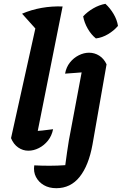

<svg xmlns="http://www.w3.org/2000/svg" viewBox="-20 -783 640 1009"><path d="M175 -623 96 -711Q145 -732 198.5 -741.5Q252 -751 309 -749ZM166 -33 139 -92Q172 -94 201.5 -97Q231 -100 259 -104Q252 -69 232 -44Q212 -19 184.5 -5Q157 9 129 9Q100 9 75.5 -8Q51 -25 38 -57L183 -711L309 -749ZM452 -406Q415 -403 383.5 -400.5Q352 -398 322 -396Q328 -430 347.5 -454.5Q367 -479 394 -492.5Q421 -506 448 -506Q477 -506 501.5 -490.5Q526 -475 540 -445ZM540 -445 466 -23Q446 87 398.5 146.5Q351 206 276 206Q238 206 210.5 190Q183 174 169 147Q155 120 160 86Q198 88 240.5 88Q283 88 323 85Q328 48 332.5 16Q337 -16 342 -45.5Q347 -75 353 -104L417 -445ZM534 -763Q559 -740 577 -709.5Q595 -679 600 -647Q579 -622 548 -603.5Q517 -585 484 -581Q459 -601 441 -632.5Q423 -664 417 -697Q439 -721 470 -739Q501 -757 534 -763Z"/></svg>

Font: Piazzolla Thin ExtraBold
Style: Italic
Weight: 800
Italic angle: -11.3°
Version: Version 2.005